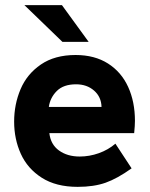

<svg xmlns="http://www.w3.org/2000/svg" viewBox="-20 -717 582 747"><path d="M35 -244Q35 -311 60 -370Q85 -429 139 -466Q193 -503 274 -503Q348 -503 400 -470Q452 -437 478.5 -379Q505 -321 505 -247Q505 -229 502 -199H172Q177 -155 209.5 -131.5Q242 -108 290 -108Q328 -108 364.5 -121Q401 -134 429 -158L492 -62Q436 -22 390.5 -6Q345 10 282 10Q198 10 142.5 -25.5Q87 -61 61 -118.5Q35 -176 35 -244ZM375 -301Q374 -340 346 -364.5Q318 -389 276 -389Q227 -389 201 -363Q175 -337 170 -301ZM75 -697H221L325 -554H223Z"/></svg>

Font: Hanken Grotesk ExtraBold
Style: Regular
Weight: 800
Designer: Alfredo Marco Pradil
Foundry: Hanken Design Co.
Version: Version 3.014